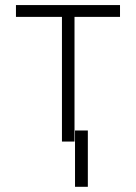

<svg xmlns="http://www.w3.org/2000/svg" viewBox="-20 -550 528 746"><path d="M42 -530.3H446.3V-484.4H269.5V0H220.7V-484.4H42ZM321.3 175.8H271.5V-43H321.3Z"/></svg>

Font: Pretendard Std ExtraLight
Style: Regular
Weight: 200
Designer: Base glyphs from Inter by Rasmus Andersson; Hangeul glyphs from Noto Sans CJK(Source Han Sans) by Jang Soo-young and Kan
Foundry: Kil Hyung-jin
Version: Version 1.309